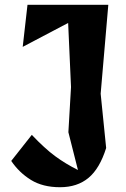

<svg xmlns="http://www.w3.org/2000/svg" viewBox="-20 -770 528 803"><path d="M75 -574 95 -750H433L401 -378L424 -151Q397 -65 350 -26Q303 13 231 13Q159 13 109.5 -17.5Q60 -48 27 -97L113 -206Q167 -149 210.5 -117Q254 -85 306 -59L266 -217L277 -406L265 -674Z"/></svg>

Font: Trickster
Style: Regular
Weight: 400
Designer: Jean-Baptiste Morizot
Foundry: Jean-Baptiste Morizot
Version: Version 2.000;PS 2.0;hotconv 1.0.88;makeotf.lib2.5.647800